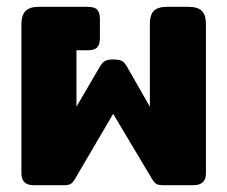

<svg xmlns="http://www.w3.org/2000/svg" viewBox="-20 -545 669 565"><path d="M43 -35V-474Q43 -500 55 -512.5Q67 -525 95 -525H237Q258 -525 266 -516.5Q274 -508 274 -489V-434Q274 -414 266 -405.5Q258 -397 237 -397H205V-231L274 -349Q281 -361 289 -365.5Q297 -370 311 -370Q330 -370 338 -366Q346 -362 353 -350L421 -231V-474Q421 -501 432.5 -513Q444 -525 473 -525H533Q562 -525 574 -513Q586 -501 586 -474V-35Q586 0 549 0H461Q447 0 440.5 -3.5Q434 -7 427 -19L313 -210L201 -19Q194 -7 187.5 -3.5Q181 0 167 0H79Q43 0 43 -35Z"/></svg>

Font: Mitr SemiBold
Style: Regular
Weight: 600
Designer: Thanarat Vachiruckul
Foundry: Cadson Demak
Version: Version 1.003